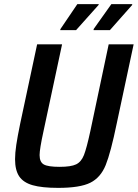

<svg xmlns="http://www.w3.org/2000/svg" viewBox="-20 -903 668 931"><path d="M53 -131Q53 -161 59 -201Q65 -241 78 -304L160 -688H281L191 -267Q172 -180 172 -151Q172 -117 192.5 -105.5Q213 -94 269 -94Q324 -94 349 -106Q374 -118 387 -151Q400 -184 418 -267L507 -688H628L546 -304Q517 -163 492.5 -102.5Q468 -42 418 -17Q368 8 262 8Q183 8 138 -5Q93 -18 73 -48Q53 -78 53 -131ZM272 -757 273 -762 355 -883H459L458 -879L349 -757ZM434 -757V-762L520 -883H621V-879L513 -757Z"/></svg>

Font: Saira Semi Condensed Medium
Style: Italic
Weight: 500
Width: 4
Italic angle: -12°
Designer: Hector Gatti with collaboration of the Omnibus-Type team
Foundry: Omnibus-Type
Version: Version 1.001; ttfautohint (v1.8)